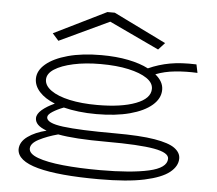

<svg xmlns="http://www.w3.org/2000/svg" viewBox="-57 -751 1114 986"><g transform="rotate(5 500.0 -257.5)"><path d="M446 -160Q398 -160 355 -165Q312 -170 277 -179Q245 -167 220.5 -151.5Q196 -136 196 -122Q196 -92 281.5 -81Q367 -70 548 -70Q680 -70 754.5 -57.5Q829 -45 859.5 -22.5Q890 0 890 30Q890 70 850 102Q810 134 722 153Q634 172 488 172Q281 172 173 143Q65 114 64 54Q65 16 103 -11.5Q141 -39 199 -53Q167 -65 153 -79.5Q139 -94 139 -112Q139 -134 164 -155.5Q189 -177 229 -195Q177 -216 149 -247Q121 -278 121 -314Q121 -356 161 -390Q201 -424 274 -444Q347 -464 446 -464Q523 -464 585 -451.5Q647 -439 689 -417Q742 -441 800 -451.5Q858 -462 936 -459L945 -416Q886 -419 830.5 -413.5Q775 -408 730 -390Q772 -356 772 -314Q772 -269 731.5 -234Q691 -199 618 -179.5Q545 -160 446 -160ZM446 -207Q570 -207 644.5 -235.5Q719 -264 719 -314Q719 -345 685 -368Q651 -391 590 -404.5Q529 -418 446 -418Q368 -418 306 -404.5Q244 -391 208.5 -368Q173 -345 173 -314Q173 -283 207.5 -258.5Q242 -234 303.5 -220.5Q365 -207 446 -207ZM121 46Q121 73 168 90.5Q215 108 298.5 116.5Q382 125 490 125Q649 125 740.5 104.5Q832 84 833 37Q834 5 756.5 -9Q679 -23 510 -23Q426 -23 364.5 -27Q303 -31 260 -39Q204 -24 162.5 -2.5Q121 19 121 46ZM219 -518 187 -554 457 -687H495L766 -554L733 -518L476 -639Z"/></g></svg>

Font: Inconsolata UltraExpanded Light
Style: Regular
Weight: 300
Width: 9
Monospace: yes
Designer: Raph Levien, Cyreal, Brenton Simpson
Foundry: Raph Levien, Cyreal, Google
Version: Version 3.001; ttfautohint (v1.8.2.53-6de2)